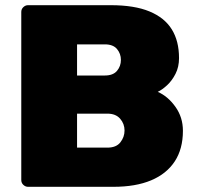

<svg xmlns="http://www.w3.org/2000/svg" viewBox="-20 -720 759 740"><path d="M88 0Q78 0 70 -7.5Q62 -15 62 -26V-674Q62 -685 70 -692.5Q78 -700 88 -700H407Q498 -700 556 -676Q614 -652 642 -607Q670 -562 670 -496Q670 -462 656.5 -435.5Q643 -409 624 -391.5Q605 -374 588 -366Q627 -349 656 -308.5Q685 -268 685 -216Q685 -146 653.5 -98Q622 -50 562.5 -25Q503 0 417 0ZM277 -151H394Q428 -151 444 -171.5Q460 -192 460 -217Q460 -243 443 -262.5Q426 -282 394 -282H277ZM277 -429H384Q416 -429 431 -447Q446 -465 446 -489Q446 -513 431 -531Q416 -549 384 -549H277Z"/></svg>

Font: Rubik Light ExtraBold
Style: Regular
Weight: 800
Version: Version 2.104